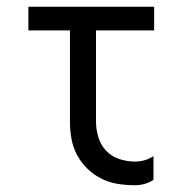

<svg xmlns="http://www.w3.org/2000/svg" viewBox="-20 -540 540 568"><path d="M379 8Q354 8 328.5 4Q303 0 280 -11.5Q257 -23 238.5 -41Q220 -59 208 -81.5Q196 -104 191.5 -129Q187 -154 187 -180V-450H64V-520H436V-450H264V-180Q264 -157 271 -134Q278 -111 294 -94Q310 -77 333 -69.5Q356 -62 379 -62Q394 -62 408 -66Q422 -70 434 -78V-8Q422 0 408 4Q394 8 379 8Z"/></svg>

Font: Iosevka
Style: Regular
Weight: 400
Monospace: yes
Designer: Belleve Invis
Foundry: Belleve Invis
Version: Version 33.2.3; ttfautohint (v1.8.4)